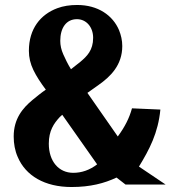

<svg xmlns="http://www.w3.org/2000/svg" viewBox="-20 -741 696 771"><path d="M35 -193C35 -164 40 -136 51 -111C83 -35 160 10 267 10C343 10 399 -5 448 -28L484 0H645L538 -72C580 -141 615 -207 624 -301L510 -306C499 -266 481 -231 453 -193L331 -368L376 -400C423 -433 471 -479 471 -556C471 -579 466 -600 458 -620C433 -679 374 -721 290 -721C261 -721 234 -717 210 -708C143 -683 96 -626 96 -537C96 -510 102 -485 114 -460C126 -435 143 -409 164 -381C145 -368 127 -353 111 -340C71 -307 35 -264 35 -193ZM176 -164C176 -216 196 -245 220 -271L230 -280L370 -81C340 -58 308 -47 274 -47C216 -47 176 -93 176 -164ZM222 -577C222 -629 246 -664 289 -664C326 -664 354 -633 354 -589C354 -539 329 -515 303 -493L265 -463C252 -484 242 -505 234 -523C226 -541 222 -559 222 -577Z"/></svg>

Font: Aerodynamic
Style: Regular
Weight: 500
Designer: Google
Version: Version 2.000980; 2014